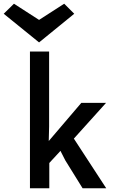

<svg xmlns="http://www.w3.org/2000/svg" viewBox="-85 -1012 606 1032"><path d="M76 0V-735H179V-332L177 -254L352 -459H485L312 -267L486 0H359L266 -150L240 -201L180 -136V0ZM125 -784 -65 -938 -10 -992 125 -905 260 -992 314 -938Z"/></svg>

Font: Alata
Style: Regular
Weight: 400
Designer: Spyros Zevelakis, Eben Sorkin
Foundry: Spyros Zevelakis
Version: Version 1.005; ttfautohint (v1.8.4.7-5d5b)